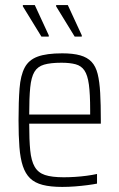

<svg xmlns="http://www.w3.org/2000/svg" viewBox="-20 -728 470 756"><path d="M225 8Q179 8 148 0Q117 -8 98.5 -26Q80 -44 70 -74Q60 -104 56.5 -148.5Q53 -193 53 -254Q53 -329 57 -380Q61 -431 77 -461.5Q93 -492 128 -505Q163 -518 225 -518Q268 -518 296 -510Q324 -502 340.5 -484.5Q357 -467 364.5 -437Q372 -407 374.5 -362Q377 -317 377 -256V-241H95Q95 -177 99 -136Q103 -95 116.5 -71.5Q130 -48 157 -39Q184 -30 231 -30Q252 -30 275.5 -31.5Q299 -33 321.5 -36Q344 -39 362 -43V-5Q347 -2 324 1Q301 4 275.5 6Q250 8 225 8ZM335 -257V-295Q335 -358 330 -395Q325 -432 312.5 -450.5Q300 -469 277.5 -475Q255 -481 222 -481Q179 -481 153.5 -473.5Q128 -466 115.5 -445Q103 -424 99 -383.5Q95 -343 95 -277H354ZM302 -584H274L201 -703V-708H247L302 -589ZM172 -584H143L70 -703V-708H117L172 -589Z"/></svg>

Font: Saira Condensed ExtraLight
Style: Regular
Weight: 250
Width: 3
Designer: Hector Gatti with collaboration of the Omnibus-Type team
Foundry: Omnibus-Type
Version: Version 1.101